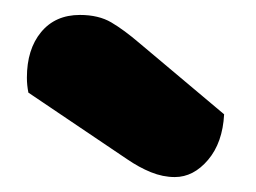

<svg xmlns="http://www.w3.org/2000/svg" viewBox="-20 -767 342 257"><path d="M18 -643Q16 -653 16 -663Q16 -701 35 -724Q54 -747 87 -747Q112 -747 129 -737Q146 -727 167 -709L280 -614Q278 -576 258.5 -553Q239 -530 214 -530Q198 -530 182 -536.5Q166 -543 150 -554Z"/></svg>

Font: Baloo Bhaina
Style: Regular
Weight: 400
Designer: Manish Minz, Shuchita Grover and Ek Type
Foundry: Ek Type
Version: Version 1.443;PS 1.000;hotconv 16.6.51;makeotf.lib2.5.65220;